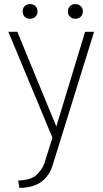

<svg xmlns="http://www.w3.org/2000/svg" viewBox="-20 -656 507 941"><path d="M152 207Q166 196 179 178.5Q192 161 198 143L237 19L21 -500H65L256 -36L397 -500H441L237 157Q220 209 180 237Q140 264 75 265L69 229Q124 227 152 207ZM91 -600Q91 -616 101 -626Q111 -636 127 -636Q143 -636 153.5 -626Q164 -616 164 -600Q164 -584 153.5 -574Q143 -564 127 -564Q111 -564 101 -574Q91 -584 91 -600ZM313 -600Q313 -616 323 -626Q333 -636 349 -636Q365 -636 375.5 -626Q386 -616 386 -600Q386 -584 375.5 -574Q365 -564 349 -564Q333 -564 323 -574Q313 -584 313 -600Z"/></svg>

Font: Bellota Text Light
Style: Regular
Weight: 300
Designer: Kemie Guaida
Foundry: Kemie Guaida
Version: Version 4.001